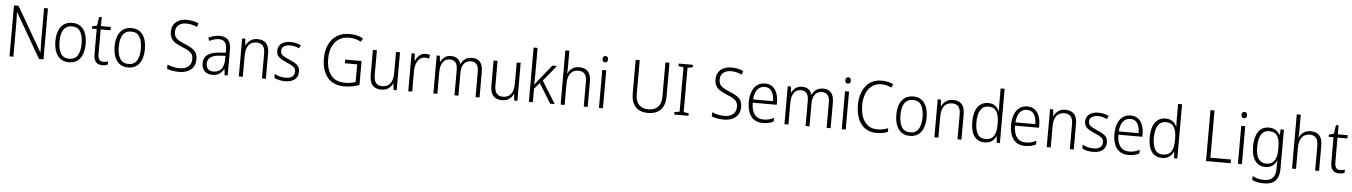

<svg xmlns="http://www.w3.org/2000/svg" viewBox="-29 -1600 18877 2680"><g transform="rotate(5 9409.0 -260.0)"><path d="M567 0H504L144 -624H141Q142 -587 143.5 -548Q145 -509 145 -466V0H91V-714H155L514 -94H517Q516 -128 514.5 -171.5Q513 -215 513 -251V-714H567Z M1135 -267Q1135 -139 1081 -64.5Q1027 10 922 10Q821 10 765.5 -64.5Q710 -139 710 -267Q710 -398 766 -470Q822 -542 925 -542Q1028 -542 1081.5 -467.5Q1135 -393 1135 -267ZM768 -267Q768 -160 805.5 -99.5Q843 -39 923 -39Q1003 -39 1040.5 -99Q1078 -159 1078 -267Q1078 -370 1042 -431.5Q1006 -493 924 -493Q845 -493 806.5 -434Q768 -375 768 -267Z M1401 -38Q1419 -38 1436.5 -41.5Q1454 -45 1467 -50V-4Q1452 2 1433 6Q1414 10 1391 10Q1331 10 1300.5 -25.5Q1270 -61 1270 -139V-486H1202V-517L1271 -535L1289 -658H1326V-532H1464V-486H1326V-141Q1326 -90 1343.5 -64Q1361 -38 1401 -38Z M1965 -267Q1965 -139 1911 -64.5Q1857 10 1752 10Q1651 10 1595.5 -64.5Q1540 -139 1540 -267Q1540 -398 1596 -470Q1652 -542 1755 -542Q1858 -542 1911.5 -467.5Q1965 -393 1965 -267ZM1598 -267Q1598 -160 1635.5 -99.5Q1673 -39 1753 -39Q1833 -39 1870.5 -99Q1908 -159 1908 -267Q1908 -370 1872 -431.5Q1836 -493 1754 -493Q1675 -493 1636.5 -434Q1598 -375 1598 -267Z M2694 -187Q2694 -93 2632 -41.5Q2570 10 2471 10Q2417 10 2373.5 2Q2330 -6 2297 -20V-78Q2332 -63 2377.5 -52.5Q2423 -42 2473 -42Q2548 -42 2592 -79Q2636 -116 2636 -184Q2636 -225 2619.5 -252Q2603 -279 2567.5 -299.5Q2532 -320 2476 -342Q2424 -363 2385 -387.5Q2346 -412 2325 -448.5Q2304 -485 2304 -542Q2304 -600 2331 -640.5Q2358 -681 2405 -702.5Q2452 -724 2513 -724Q2560 -724 2602.5 -714.5Q2645 -705 2680 -688L2661 -638Q2623 -655 2585.5 -663.5Q2548 -672 2512 -672Q2444 -672 2403 -638.5Q2362 -605 2362 -543Q2362 -499 2379.5 -471.5Q2397 -444 2431 -424.5Q2465 -405 2513 -386Q2570 -363 2610.5 -338.5Q2651 -314 2672.5 -278.5Q2694 -243 2694 -187Z M2987 -541Q3070 -541 3109 -497Q3148 -453 3148 -358V0H3105L3096 -87H3094Q3070 -44 3033.5 -17Q2997 10 2932 10Q2861 10 2822.5 -31Q2784 -72 2784 -139Q2784 -219 2841.5 -260.5Q2899 -302 3009 -308L3093 -313V-352Q3093 -430 3065.5 -462Q3038 -494 2983 -494Q2950 -494 2917 -484.5Q2884 -475 2850 -457L2832 -501Q2865 -519 2905 -530Q2945 -541 2987 -541ZM3015 -266Q2842 -256 2842 -139Q2842 -89 2869 -63Q2896 -37 2943 -37Q3016 -37 3054 -85Q3092 -133 3093 -217V-270Z M3520 -542Q3599 -542 3641 -497Q3683 -452 3683 -356V0H3628V-349Q3628 -423 3598.5 -458Q3569 -493 3512 -493Q3360 -493 3360 -292V0H3304V-532H3349L3356 -440H3360Q3379 -483 3419 -512.5Q3459 -542 3520 -542Z M4135 -138Q4135 -68 4087.5 -29Q4040 10 3952 10Q3904 10 3866 0.5Q3828 -9 3801 -23V-79Q3832 -61 3871.5 -50Q3911 -39 3953 -39Q4019 -39 4049.5 -64.5Q4080 -90 4080 -136Q4080 -179 4048.5 -202.5Q4017 -226 3955 -251Q3912 -270 3878.5 -288.5Q3845 -307 3826 -334.5Q3807 -362 3807 -406Q3807 -469 3854 -505.5Q3901 -542 3981 -542Q4023 -542 4059.5 -533Q4096 -524 4127 -510L4106 -464Q4079 -477 4046 -485.5Q4013 -494 3979 -494Q3924 -494 3892.5 -471.5Q3861 -449 3861 -408Q3861 -378 3875.5 -360Q3890 -342 3917.5 -327.5Q3945 -313 3986 -295Q4028 -277 4062 -258Q4096 -239 4115.5 -211Q4135 -183 4135 -138Z M4763 -364H4992V-29Q4896 10 4779 10Q4675 10 4605.5 -35Q4536 -80 4500.5 -162.5Q4465 -245 4465 -356Q4465 -465 4503.5 -548Q4542 -631 4615 -678Q4688 -725 4794 -725Q4899 -725 4983 -681L4960 -631Q4880 -673 4792 -673Q4707 -673 4647 -633.5Q4587 -594 4556 -523Q4525 -452 4525 -356Q4525 -208 4590.5 -124.5Q4656 -41 4788 -41Q4832 -41 4868.5 -47.5Q4905 -54 4935 -65V-312H4763Z M5516 -532V0H5471L5463 -91H5460Q5441 -48 5401.5 -19Q5362 10 5300 10Q5136 10 5136 -180V-532H5192V-187Q5192 -111 5221 -75Q5250 -39 5307 -39Q5460 -39 5460 -241V-532Z M5875 -541Q5909 -541 5937 -532L5928 -479Q5915 -483 5901 -485.5Q5887 -488 5872 -488Q5829 -488 5798 -461.5Q5767 -435 5750 -389.5Q5733 -344 5733 -287V0H5678V-532H5723L5730 -430H5733Q5751 -475 5786 -508Q5821 -541 5875 -541Z M6527 -542Q6598 -542 6637.5 -498Q6677 -454 6677 -359V0H6621V-355Q6621 -427 6593 -460Q6565 -493 6517 -493Q6451 -493 6416 -448Q6381 -403 6381 -313V0H6326V-352Q6326 -427 6298 -460Q6270 -493 6222 -493Q6154 -493 6120 -443Q6086 -393 6086 -304V0H6030V-532H6075L6082 -447H6086Q6104 -486 6139.5 -514Q6175 -542 6232 -542Q6286 -542 6320.5 -516Q6355 -490 6368 -444H6372Q6393 -490 6431.5 -516Q6470 -542 6527 -542Z M7207 -532V0H7162L7154 -91H7151Q7132 -48 7092.5 -19Q7053 10 6991 10Q6827 10 6827 -180V-532H6883V-187Q6883 -111 6912 -75Q6941 -39 6998 -39Q7151 -39 7151 -241V-532Z M7424 -373Q7424 -342 7423 -309.5Q7422 -277 7421 -245H7423Q7435 -261 7448 -278.5Q7461 -296 7473 -312L7651 -532H7715L7536 -313L7730 0H7666L7498 -273L7424 -189V0H7368V-760H7424Z M7869 -517Q7869 -496 7868 -478Q7867 -460 7865 -441H7869Q7887 -484 7927 -513Q7967 -542 8028 -542Q8109 -542 8150.5 -496Q8192 -450 8192 -354V0H8137V-348Q8137 -424 8107 -458.5Q8077 -493 8021 -493Q7947 -493 7908 -442.5Q7869 -392 7869 -289V0H7813V-760H7869Z M8379 -730Q8398 -730 8407.5 -718Q8417 -706 8417 -686Q8417 -641 8379 -641Q8341 -641 8341 -686Q8341 -706 8350.5 -718Q8360 -730 8379 -730ZM8406 -532V0H8350V-532Z M9276 -240Q9276 -117 9213 -53.5Q9150 10 9038 10Q8924 10 8863 -54.5Q8802 -119 8802 -242V-714H8859V-242Q8859 -140 8905.5 -90.5Q8952 -41 9040 -41Q9125 -41 9172 -90.5Q9219 -140 9219 -238V-714H9276Z M9604 0H9405V-35L9476 -46V-667L9405 -679V-714H9604V-679L9533 -667V-46L9604 -35Z M10326 -187Q10326 -93 10264 -41.5Q10202 10 10103 10Q10049 10 10005.5 2Q9962 -6 9929 -20V-78Q9964 -63 10009.5 -52.5Q10055 -42 10105 -42Q10180 -42 10224 -79Q10268 -116 10268 -184Q10268 -225 10251.5 -252Q10235 -279 10199.5 -299.5Q10164 -320 10108 -342Q10056 -363 10017 -387.5Q9978 -412 9957 -448.5Q9936 -485 9936 -542Q9936 -600 9963 -640.5Q9990 -681 10037 -702.5Q10084 -724 10145 -724Q10192 -724 10234.5 -714.5Q10277 -705 10312 -688L10293 -638Q10255 -655 10217.5 -663.5Q10180 -672 10144 -672Q10076 -672 10035 -638.5Q9994 -605 9994 -543Q9994 -499 10011.5 -471.5Q10029 -444 10063 -424.5Q10097 -405 10145 -386Q10202 -363 10242.5 -338.5Q10283 -314 10304.5 -278.5Q10326 -243 10326 -187Z M10632 -542Q10694 -542 10735.5 -510Q10777 -478 10797.5 -423.5Q10818 -369 10818 -300V-260H10482Q10483 -152 10526 -95.5Q10569 -39 10651 -39Q10692 -39 10725.5 -47.5Q10759 -56 10797 -75V-24Q10763 -7 10727.5 1.5Q10692 10 10648 10Q10537 10 10481.5 -64Q10426 -138 10426 -263Q10426 -346 10449.5 -409Q10473 -472 10519 -507Q10565 -542 10632 -542ZM10631 -494Q10567 -494 10528.5 -446.5Q10490 -399 10484 -306H10762Q10762 -388 10730.5 -441Q10699 -494 10631 -494Z M11446 -542Q11517 -542 11556.5 -498Q11596 -454 11596 -359V0H11540V-355Q11540 -427 11512 -460Q11484 -493 11436 -493Q11370 -493 11335 -448Q11300 -403 11300 -313V0H11245V-352Q11245 -427 11217 -460Q11189 -493 11141 -493Q11073 -493 11039 -443Q11005 -393 11005 -304V0H10949V-532H10994L11001 -447H11005Q11023 -486 11058.5 -514Q11094 -542 11151 -542Q11205 -542 11239.5 -516Q11274 -490 11287 -444H11291Q11312 -490 11350.5 -516Q11389 -542 11446 -542Z M11781 -730Q11800 -730 11809.5 -718Q11819 -706 11819 -686Q11819 -641 11781 -641Q11743 -641 11743 -686Q11743 -706 11752.5 -718Q11762 -730 11781 -730ZM11808 -532V0H11752V-532Z M12251 -673Q12171 -673 12116.5 -631.5Q12062 -590 12034.5 -518.5Q12007 -447 12007 -358Q12007 -262 12034.5 -191Q12062 -120 12115 -80.5Q12168 -41 12246 -41Q12291 -41 12328 -49.5Q12365 -58 12397 -70V-19Q12366 -5 12327.5 2.5Q12289 10 12240 10Q12145 10 12080 -35Q12015 -80 11981 -163Q11947 -246 11947 -359Q11947 -462 11981.5 -544.5Q12016 -627 12083.5 -675.5Q12151 -724 12250 -724Q12340 -724 12413 -687L12391 -638Q12325 -673 12251 -673Z M12918 -267Q12918 -139 12864 -64.5Q12810 10 12705 10Q12604 10 12548.5 -64.5Q12493 -139 12493 -267Q12493 -398 12549 -470Q12605 -542 12708 -542Q12811 -542 12864.5 -467.5Q12918 -393 12918 -267ZM12551 -267Q12551 -160 12588.5 -99.5Q12626 -39 12706 -39Q12786 -39 12823.5 -99Q12861 -159 12861 -267Q12861 -370 12825 -431.5Q12789 -493 12707 -493Q12628 -493 12589.5 -434Q12551 -375 12551 -267Z M13266 -542Q13345 -542 13387 -497Q13429 -452 13429 -356V0H13374V-349Q13374 -423 13344.5 -458Q13315 -493 13258 -493Q13106 -493 13106 -292V0H13050V-532H13095L13102 -440H13106Q13125 -483 13165 -512.5Q13205 -542 13266 -542Z M13755 10Q13659 10 13608.5 -59Q13558 -128 13558 -261Q13558 -398 13611 -470Q13664 -542 13758 -542Q13818 -542 13856 -513Q13894 -484 13912 -443H13916Q13915 -466 13913.5 -490.5Q13912 -515 13912 -535V-760H13968V0H13923L13916 -90H13912Q13893 -49 13855.5 -19.5Q13818 10 13755 10ZM13763 -38Q13842 -38 13877.5 -92.5Q13913 -147 13913 -248V-276Q13913 -381 13878 -437Q13843 -493 13766 -493Q13692 -493 13654 -433Q13616 -373 13616 -260Q13616 -152 13652 -95Q13688 -38 13763 -38Z M14307 -542Q14369 -542 14410.5 -510Q14452 -478 14472.5 -423.5Q14493 -369 14493 -300V-260H14157Q14158 -152 14201 -95.5Q14244 -39 14326 -39Q14367 -39 14400.5 -47.5Q14434 -56 14472 -75V-24Q14438 -7 14402.5 1.5Q14367 10 14323 10Q14212 10 14156.5 -64Q14101 -138 14101 -263Q14101 -346 14124.5 -409Q14148 -472 14194 -507Q14240 -542 14307 -542ZM14306 -494Q14242 -494 14203.5 -446.5Q14165 -399 14159 -306H14437Q14437 -388 14405.5 -441Q14374 -494 14306 -494Z M14840 -542Q14919 -542 14961 -497Q15003 -452 15003 -356V0H14948V-349Q14948 -423 14918.5 -458Q14889 -493 14832 -493Q14680 -493 14680 -292V0H14624V-532H14669L14676 -440H14680Q14699 -483 14739 -512.5Q14779 -542 14840 -542Z M15455 -138Q15455 -68 15407.5 -29Q15360 10 15272 10Q15224 10 15186 0.5Q15148 -9 15121 -23V-79Q15152 -61 15191.5 -50Q15231 -39 15273 -39Q15339 -39 15369.5 -64.5Q15400 -90 15400 -136Q15400 -179 15368.5 -202.5Q15337 -226 15275 -251Q15232 -270 15198.5 -288.5Q15165 -307 15146 -334.5Q15127 -362 15127 -406Q15127 -469 15174 -505.5Q15221 -542 15301 -542Q15343 -542 15379.5 -533Q15416 -524 15447 -510L15426 -464Q15399 -477 15366 -485.5Q15333 -494 15299 -494Q15244 -494 15212.5 -471.5Q15181 -449 15181 -408Q15181 -378 15195.5 -360Q15210 -342 15237.5 -327.5Q15265 -313 15306 -295Q15348 -277 15382 -258Q15416 -239 15435.5 -211Q15455 -183 15455 -138Z M15755 -542Q15817 -542 15858.5 -510Q15900 -478 15920.5 -423.5Q15941 -369 15941 -300V-260H15605Q15606 -152 15649 -95.5Q15692 -39 15774 -39Q15815 -39 15848.5 -47.5Q15882 -56 15920 -75V-24Q15886 -7 15850.5 1.5Q15815 10 15771 10Q15660 10 15604.5 -64Q15549 -138 15549 -263Q15549 -346 15572.5 -409Q15596 -472 15642 -507Q15688 -542 15755 -542ZM15754 -494Q15690 -494 15651.5 -446.5Q15613 -399 15607 -306H15885Q15885 -388 15853.5 -441Q15822 -494 15754 -494Z M16241 10Q16145 10 16094.5 -59Q16044 -128 16044 -261Q16044 -398 16097 -470Q16150 -542 16244 -542Q16304 -542 16342 -513Q16380 -484 16398 -443H16402Q16401 -466 16399.5 -490.5Q16398 -515 16398 -535V-760H16454V0H16409L16402 -90H16398Q16379 -49 16341.5 -19.5Q16304 10 16241 10ZM16249 -38Q16328 -38 16363.5 -92.5Q16399 -147 16399 -248V-276Q16399 -381 16364 -437Q16329 -493 16252 -493Q16178 -493 16140 -433Q16102 -373 16102 -260Q16102 -152 16138 -95Q16174 -38 16249 -38Z M16856 0V-714H16913V-52H17201V0Z M17332 -730Q17351 -730 17360.5 -718Q17370 -706 17370 -686Q17370 -641 17332 -641Q17294 -641 17294 -686Q17294 -706 17303.5 -718Q17313 -730 17332 -730ZM17359 -532V0H17303V-532Z M17692 -542Q17749 -542 17785.5 -517.5Q17822 -493 17845 -452H17848L17856 -532H17901V18Q17901 124 17850 182Q17799 240 17686 240Q17636 240 17596 231.5Q17556 223 17522 207V152Q17557 170 17598.5 181Q17640 192 17687 192Q17768 192 17807 149Q17846 106 17846 24V-8Q17846 -28 17846.5 -49.5Q17847 -71 17849 -94H17845Q17825 -44 17785 -17Q17745 10 17686 10Q17595 10 17543.5 -59.5Q17492 -129 17492 -262Q17492 -393 17543 -467.5Q17594 -542 17692 -542ZM17699 -493Q17623 -493 17586.5 -432Q17550 -371 17550 -262Q17550 -38 17695 -38Q17751 -38 17784 -65Q17817 -92 17831.5 -138Q17846 -184 17846 -241V-287Q17846 -385 17812.5 -439Q17779 -493 17699 -493Z M18117 -517Q18117 -496 18116 -478Q18115 -460 18113 -441H18117Q18135 -484 18175 -513Q18215 -542 18276 -542Q18357 -542 18398.5 -496Q18440 -450 18440 -354V0H18385V-348Q18385 -424 18355 -458.5Q18325 -493 18269 -493Q18195 -493 18156 -442.5Q18117 -392 18117 -289V0H18061V-760H18117Z M18731 -38Q18749 -38 18766.5 -41.5Q18784 -45 18797 -50V-4Q18782 2 18763 6Q18744 10 18721 10Q18661 10 18630.5 -25.5Q18600 -61 18600 -139V-486H18532V-517L18601 -535L18619 -658H18656V-532H18794V-486H18656V-141Q18656 -90 18673.5 -64Q18691 -38 18731 -38Z"/></g></svg>

Font: Noto Sans Gurmukhi UI SemiCondensed Light
Style: Regular
Weight: 300
Width: 4
Designer: Jelle Bosma - Monotype Design Team
Foundry: Monotype Imaging Inc.
Version: Version 2.004; ttfautohint (v1.8.4.7-5d5b)